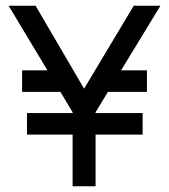

<svg xmlns="http://www.w3.org/2000/svg" viewBox="-20 -649 589 669"><path d="M10 -629H104L273 -340L446 -629H539L313 -258V0H233V-258ZM57 -329V-404H174L274 -332L358 -404H492V-329ZM74 -180V-255H477V-180Z"/></svg>

Font: Karmilla
Style: Regular
Weight: 400
Designer: Jonathan Pinhorn
Version: Version 1.000